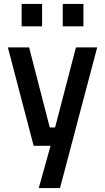

<svg xmlns="http://www.w3.org/2000/svg" viewBox="-20 -741 533 976"><path d="M237 0H151L20 -500H128L233 -93H260L366 -500H474L285 215H177ZM90 -721H194V-607H90ZM299 -721H404V-607H299Z"/></svg>

Font: Cairo SemiBold
Style: Regular
Weight: 600
Designer: Mohamed Gaber, Accademia di Belle Arti di Urbino and others
Foundry: Kief Type Foundry, Accademia di Belle Arti di Urbino and others
Version: Version 3.011